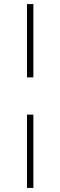

<svg xmlns="http://www.w3.org/2000/svg" viewBox="-20 -780 295 938"><path d="M112 -402V-760H143V-402ZM112 138V-220H143V138Z"/></svg>

Font: IBM Plex Sans Arabic ExtLt
Style: Regular
Weight: 200
Designer: Mike Abbink, Paul van der Laan, Pieter van Rosmalen, Wael Morcos, Khajak Apelian
Foundry: Bold Monday
Version: Version 1.2